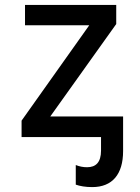

<svg xmlns="http://www.w3.org/2000/svg" viewBox="-20 -559 570 783"><path d="M68 0H392V55C392 103 371 123 335 123C319 123 304 120 289 114V194C306 200 329 204 356 204C438 204 482 152 482 57V-84H185L454 -461V-539H82V-456H344L68 -67Z"/></svg>

Font: Noto Sans Mono Condensed Medium
Style: Regular
Weight: 500
Width: 3
Designer: Monotype Design Team
Foundry: Monotype Imaging Inc.
Version: Version 2.014